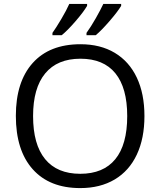

<svg xmlns="http://www.w3.org/2000/svg" viewBox="-20 -951 819 981"><path d="M295 -771Q324 -794 365.5 -842Q407 -890 425 -921V-931H334Q320 -899 293 -853.5Q266 -808 248 -783V-771ZM469 -771Q498 -795 539.5 -843Q581 -891 599 -921V-931H508Q494 -901 469.5 -858Q445 -815 422 -783V-771ZM391 -725Q233 -725 147 -629Q61 -533 61 -359Q61 -183 147 -86.5Q233 10 390 10Q492 10 566 -34Q640 -78 679 -161Q718 -244 718 -358Q718 -472 679 -554.5Q640 -637 566.5 -681Q493 -725 391 -725ZM391 -651Q509 -651 569.5 -576.5Q630 -502 630 -358Q630 -212 569 -137.5Q508 -63 390 -63Q272 -63 210.5 -138Q149 -213 149 -358Q149 -501 211 -576Q273 -651 391 -651Z"/></svg>

Font: OpenSansMMV
Style: Regular
Weight: 400
Designer: Steve Matteson
Foundry: Ascender Corporation
Version: Version 4.000